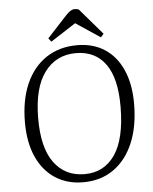

<svg xmlns="http://www.w3.org/2000/svg" viewBox="-61 -970 823 1035"><g transform="rotate(-5 350.5 -453.0)"><path d="M62 -334Q62 -455 100.5 -542.5Q139 -630 210 -677.5Q281 -725 378 -725Q464 -725 526.5 -684.5Q589 -644 623 -567.5Q657 -491 657 -385Q657 -263 619.5 -173.5Q582 -84 512.5 -35Q443 14 348 14Q261 14 196.5 -28Q132 -70 97 -148Q62 -226 62 -334ZM135 -353Q134 -192 193.5 -110.5Q253 -29 359 -29Q464 -29 523 -114.5Q582 -200 583 -373Q584 -528 528 -605.5Q472 -683 368 -683Q261 -683 198.5 -599.5Q136 -516 135 -353ZM526 -774 510 -756 378 -844 242 -756 227 -775 335 -892Q361 -920 381 -920Q388 -920 393 -919Q398 -918 404 -916Z"/></g></svg>

Font: Literata 36pt Light
Style: Italic
Weight: 300
Italic angle: -2°
Designer: Latin by Veronika Burian and Jose Scaglione. Greek by Irene Vlachou. Cyrillic by Vera Evstafieva
Foundry: TypeTogether
Version: Version 3.002